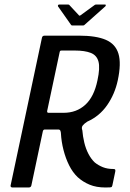

<svg xmlns="http://www.w3.org/2000/svg" viewBox="-20 -831 577 851"><path d="M35 0Q31 0 28.5 -2.5Q26 -5 27 -9L166 -664Q168 -673 178 -673H330Q406 -673 449 -654.5Q492 -636 505 -593Q518 -550 502 -475Q489 -414 455 -365Q421 -316 367 -292Q353 -283 346.5 -274.5Q340 -266 345 -253Q347 -227 353.5 -199.5Q360 -172 372 -149Q384 -126 400 -111Q416 -98 436 -90Q456 -82 482 -82Q488 -82 490 -80Q492 -78 491 -71L478 -9Q477 -5 475.5 -3Q474 -1 467.5 -0.5Q461 0 447 0Q407 0 377 -12.5Q347 -25 324 -46Q302 -67 286.5 -98Q271 -129 261.5 -166Q252 -203 250 -240Q250 -244 248 -250.5Q246 -257 238 -257H178Q175 -257 172.5 -254.5Q170 -252 169 -245L119 -9Q117 0 107 0ZM189 -339Q188 -331 195 -331H262Q319 -331 358 -366.5Q397 -402 412 -475Q424 -530 416.5 -558Q409 -586 382.5 -596.5Q356 -607 312 -607H253Q249 -607 247 -605.5Q245 -604 244 -598ZM300 -718Q296 -718 294 -722L237 -803Q236 -806 237.5 -808.5Q239 -811 243 -811H282Q287 -811 289 -807L329 -764Q332 -759 338 -764L397 -807Q401 -811 406 -811H445Q449 -811 449 -808.5Q449 -806 447 -803L356 -722Q353 -718 348 -718Z"/></svg>

Font: Glory Thin Medium
Style: Italic
Weight: 500
Italic angle: -12°
Version: Version 1.011